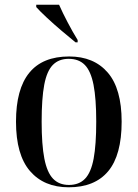

<svg xmlns="http://www.w3.org/2000/svg" viewBox="-20 -786 586 816"><path d="M272 10Q167 10 107.5 -59Q48 -128 48 -269Q48 -546 274 -546Q379 -546 438 -477.5Q497 -409 497 -269Q497 -127 440 -58.5Q383 10 272 10ZM273 0Q316 0 341.5 -26.5Q367 -53 378 -112Q389 -171 389 -269Q389 -367 377.5 -425.5Q366 -484 340.5 -510Q315 -536 272 -536Q230 -536 204.5 -510Q179 -484 168 -425.5Q157 -367 157 -269Q157 -171 168.5 -112Q180 -53 205.5 -26.5Q231 0 273 0ZM301 -606Q275 -627 241.5 -655.5Q208 -684 178.5 -711.5Q149 -739 134 -756V-766H231Q246 -732 267.5 -691Q289 -650 310 -616V-606Z"/></svg>

Font: Noto Serif Display SemiCondensed Medium
Style: Regular
Weight: 500
Width: 4
Designer: Monotype Design Team
Foundry: Monotype Imaging Inc.
Version: Version 2.009